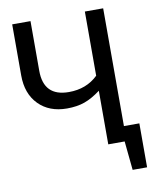

<svg xmlns="http://www.w3.org/2000/svg" viewBox="-91 -760 805 981"><g transform="rotate(-10 311.0 -269.5)"><path d="M512 -78H592V150H517L502 0H417V-278Q373 -245 333.5 -231Q294 -217 242 -217Q150 -217 95 -273Q40 -329 40 -424V-689H135V-431Q135 -298 266 -298Q357 -298 417 -356V-689H512Z"/></g></svg>

Font: Fira Sans
Style: Regular
Weight: 400
Designer: Carrois Corporate & Edenspiekermann AG
Foundry: Carrois Corporate GbR & Edenspiekermann AG
Version: Version 4.106;PS 004.106;hotconv 1.0.70;makeotf.lib2.5.58329